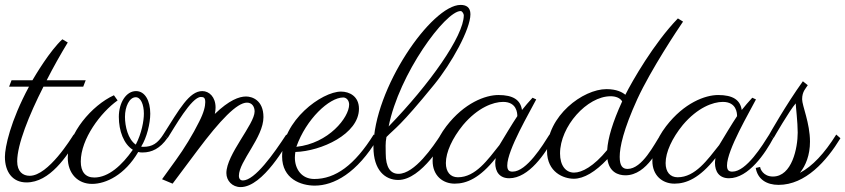

<svg xmlns="http://www.w3.org/2000/svg" viewBox="-33 -730 3443 782"><path d="M14 -403 4 -377H85C9 -236 -13 -130 -13 -91C-13 -31 17 13 75 13C170 13 239 -93 285 -168L267 -182C258 -168 164 -14 88 -14C60 -14 37 -31 37 -73C37 -141 85 -261 144 -377H306L316 -403H157C185 -458 215 -511 243 -557L221 -570C170 -523 112 -425 99 -403Z M542 -133C565 -169 579 -228 579 -267C579 -319 558 -359 521 -359C481 -359 451 -312 451 -254C451 -197 471 -143 508 -120C464 -57 409 -7 351 -7C314 -7 296 -31 296 -72C296 -164 377 -272 446 -321L431 -342C341 -301 243 -186 243 -88C243 -23 284 19 342 19C398 19 475 -17 530 -111C536 -109 542 -109 548 -109C585 -109 619 -125 649 -168L632 -182C609 -146 587 -132 551 -132C548 -132 545 -132 542 -133ZM476 -254C476 -296 494 -334 520 -334C540 -334 553 -305 553 -267C553 -238 544 -187 520 -141C488 -163 476 -216 476 -254Z M1040 -253C1040 -322 994 -337 969 -337C941 -337 900 -322 842 -266C844 -275 845 -284 845 -292C845 -335 819 -359 791 -359C738 -359 698 -286 632 -182L650 -168C677 -210 747 -335 785 -335C797 -335 803 -332 803 -314C803 -298 798 -273 778 -234C753 -183 716 -123 684 -79L627 0L670 18C701 -23 771 -117 771 -117C864 -241 932 -312 973 -312C993 -312 1004 -296 1004 -276C1004 -224 889 -101 889 -25C889 6 913 32 947 32C1039 32 1135 -145 1151 -168L1133 -182C1082 -104 1005 5 956 5C948 5 940 0 940 -14C940 -73 1040 -170 1040 -253Z M1170 -111C1275 -114 1429 -184 1429 -287C1429 -338 1390 -357 1356 -357C1278 -357 1116 -239 1116 -93C1116 -1 1193 26 1249 26C1326 26 1421 -24 1506 -167L1489 -182C1411 -57 1333 -1 1247 -1C1196 -1 1168 -41 1168 -88C1168 -96 1169 -104 1170 -111ZM1174 -132C1214 -245 1308 -333 1365 -333C1378 -333 1389 -321 1389 -304C1389 -252 1306 -146 1174 -132Z M1843 -710C1725 -710 1488 -368 1488 -131C1488 -36 1536 3 1589 3C1685 3 1777 -161 1781 -168L1763 -182C1731 -133 1656 -22 1590 -22C1557 -22 1538 -49 1538 -105C1538 -125 1536 -147 1541 -172C1577 -209 1594 -212 1735 -385C1806 -472 1883 -611 1883 -672C1883 -701 1865 -710 1843 -710ZM1550 -215C1592 -429 1781 -685 1843 -685C1850 -685 1856 -673 1856 -668C1856 -583 1716 -386 1550 -215Z M2136 -332C2120 -315 2106 -298 2093 -282C2087 -323 2057 -343 1997 -343C1944 -343 1858 -311 1785 -216C1743 -161 1729 -112 1729 -75C1729 -15 1770 18 1819 18C1867 18 1921 -4 1986 -86C1985 -81 1984 -69 1984 -67C1984 -30 2002 -4 2041 -4C2121 -4 2189 -106 2222 -168L2205 -182C2178 -139 2112 -31 2055 -31C2042 -31 2033 -35 2033 -56C2033 -119 2125 -274 2151 -325ZM2001 -139C1954 -80 1904 -8 1832 -8C1801 -8 1783 -30 1783 -66C1783 -110 1809 -167 1853 -221C1913 -292 1976 -315 2016 -315C2072 -315 2074 -269 2074 -257C2055 -229 2018 -167 2001 -139Z M2728 -655C2630 -554 2541 -398 2514 -344C2502 -354 2479 -367 2437 -367C2342 -367 2195 -259 2195 -115C2195 -28 2263 -2 2304 -2C2345 -2 2392 -30 2441 -82C2448 -29 2485 -16 2514 -16C2604 -16 2653 -134 2675 -168L2658 -182C2632 -143 2583 -42 2523 -42C2503 -42 2491 -54 2491 -91C2491 -131 2506 -202 2563 -327C2619 -448 2727 -610 2749 -642ZM2440 -119C2385 -52 2337 -27 2305 -27C2271 -27 2248 -56 2248 -105C2248 -215 2358 -338 2454 -338C2475 -338 2493 -331 2501 -317C2462 -232 2443 -167 2440 -119Z M3031 -332C3015 -315 3001 -298 2988 -282C2982 -323 2952 -343 2892 -343C2839 -343 2753 -311 2680 -216C2638 -161 2624 -112 2624 -75C2624 -15 2665 18 2714 18C2762 18 2816 -4 2881 -86C2880 -81 2879 -69 2879 -67C2879 -30 2897 -4 2936 -4C3016 -4 3084 -106 3117 -168L3100 -182C3073 -139 3007 -31 2950 -31C2937 -31 2928 -35 2928 -56C2928 -119 3020 -274 3046 -325ZM2896 -139C2849 -80 2799 -8 2727 -8C2696 -8 2678 -30 2678 -66C2678 -110 2704 -167 2748 -221C2808 -292 2871 -315 2911 -315C2967 -315 2969 -269 2969 -257C2950 -229 2913 -167 2896 -139Z M3257 -383 3237 -399C3168 -303 3101 -184 3100 -182L3118 -168C3119 -170 3183 -281 3208 -309V-308C3208 -298 3216 -232 3216 -190C3216 -128 3193 -11 3115 -11C3076 -11 3063 -42 3063 -50L3045 -46C3053 0 3089 23 3138 23C3248 23 3334 -75 3390 -167L3373 -182C3324 -104 3276 -53 3225 -26C3249 -56 3266 -99 3266 -153C3266 -229 3234 -299 3234 -326C3234 -358 3250 -371 3257 -383Z"/></svg>

Font: Parisienne
Style: Regular
Weight: 400
Designer: Astigmatic (AOETI)
Foundry: Astigmatic (AOETI)
Version: Version 1.000